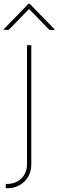

<svg xmlns="http://www.w3.org/2000/svg" viewBox="-42 -783 307 1007"><path d="M99.6 -545.9V79.1C99.6 143.1 51.3 181.6 -2.9 181.6H-11.7V204.1H-2.9C64 204.1 122.1 156.2 122.1 79.1V-545.9ZM3.9 -626.5 110.4 -735.8 216.8 -626.5H244.1V-629.4L113.3 -763.2H107.4L-22.5 -629.4V-626.5Z"/></svg>

Font: Raveo Thin
Style: Regular
Weight: 100
Designer: Jakub Foglar, Rasmus Andersson (Inter)
Foundry: Jakubfoglar.com
Version: Version 1.100;Glyphs 3.2.3 (3260)